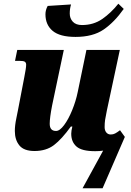

<svg xmlns="http://www.w3.org/2000/svg" viewBox="-20 -805 707 1035"><path d="M225 -728Q225 -751 237 -773L363 -781Q356 -758 356 -732Q356 -706 372.5 -688Q389 -670 422 -670Q484 -670 531 -702.5Q578 -735 618 -785L647 -757Q597 -686 539 -646Q481 -606 387 -606Q303 -606 264 -638.5Q225 -671 225 -728ZM536 7Q518 10 493 10Q421 10 392.5 -15Q364 -40 364 -84Q364 -99 370 -123H362Q313 -55 271 -23Q229 9 166 9Q109 9 84.5 -21Q60 -51 60 -99Q60 -129 68 -167Q76 -205 77 -212L111 -389Q121 -439 121 -456Q121 -467 114 -472Q107 -477 85 -477H61L73 -536H324L261 -237Q248 -170 248 -138Q248 -99 282 -99Q302 -99 325.5 -130.5Q349 -162 369 -211Q389 -260 399 -309L446 -536H626L556 -209Q549 -176 546.5 -158.5Q544 -141 544 -120Q544 -102 553 -91Q562 -80 577 -80Q590 -80 600.5 -85.5Q611 -91 627 -103L653 -67L533 210H425Z"/></svg>

Font: Noto Serif NarrowBlack
Style: Italic
Weight: 900
Width: 4
Italic angle: -12°
Designer: Monotype Design Team
Foundry: Monotype Imaging Inc.
Version: Version 1.001